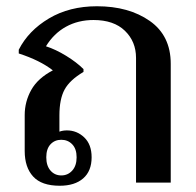

<svg xmlns="http://www.w3.org/2000/svg" viewBox="-20 -584 626 614"><path d="M59 -101V-216Q59 -259 80 -296.5Q101 -334 149 -359Q108 -391 40 -413V-425Q71 -486 136.5 -525Q202 -564 290 -564Q392 -564 459 -517Q526 -470 526 -380V0H415V-399Q415 -451 379.5 -485.5Q344 -520 279 -520Q230 -520 191 -498.5Q152 -477 127 -436Q158 -426 191.5 -405.5Q225 -385 247 -363V-354Q203 -328 186.5 -297.5Q170 -267 170 -215V-163Q181 -167 194 -167Q226 -167 249.5 -144.5Q273 -122 273 -81Q273 -37 246 -13.5Q219 10 171 10Q113 10 86 -19.5Q59 -49 59 -101ZM225 -81Q225 -108 211 -122.5Q197 -137 176 -137Q155 -137 141.5 -122.5Q128 -108 128 -81Q128 -54 141.5 -38.5Q155 -23 176 -23Q197 -23 211 -38.5Q225 -54 225 -81Z"/></svg>

Font: Trirong Medium
Style: Regular
Weight: 500
Designer: Katatrad Team
Foundry: CadsonDemak
Version: Version 1.001